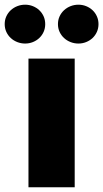

<svg xmlns="http://www.w3.org/2000/svg" viewBox="-71 -794 438 814"><path d="M49.7 -545.5H245.7V0H49.7ZM261.4 -774.1Q278.8 -774.1 294.2 -767.9Q309.7 -761.7 321.4 -750.7Q333.1 -739.7 339.8 -724.6Q346.6 -709.5 346.6 -691.8Q346.6 -674 339.8 -658.9Q333.1 -643.8 321.4 -632.8Q309.7 -621.8 294.2 -615.6Q278.8 -609.4 261.4 -609.4Q244 -609.4 228.2 -615.6Q212.4 -621.8 200.5 -632.8Q188.6 -643.8 181.6 -658.9Q174.7 -674 174.7 -691.8Q174.7 -709.5 181.6 -724.6Q188.6 -739.7 200.5 -750.7Q212.4 -761.7 228.2 -767.9Q244 -774.1 261.4 -774.1ZM35.5 -774.1Q52.9 -774.1 68.4 -767.9Q83.8 -761.7 95.5 -750.7Q107.2 -739.7 114 -724.6Q120.7 -709.5 120.7 -691.8Q120.7 -674 114 -658.9Q107.2 -643.8 95.5 -632.8Q83.8 -621.8 68.4 -615.6Q52.9 -609.4 35.5 -609.4Q18.1 -609.4 2.3 -615.6Q-13.5 -621.8 -25.4 -632.8Q-37.3 -643.8 -44.2 -658.9Q-51.1 -674 -51.1 -691.8Q-51.1 -709.5 -44.2 -724.6Q-37.3 -739.7 -25.4 -750.7Q-13.5 -761.7 2.3 -767.9Q18.1 -774.1 35.5 -774.1Z"/></svg>

Font: Inter P Black
Style: Regular
Weight: 900
Designer: Rasmus Andersson
Foundry: rsms
Version: Version 3.018;git-588b23468